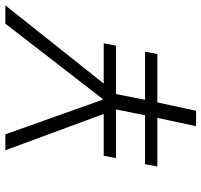

<svg xmlns="http://www.w3.org/2000/svg" viewBox="-38 -732 769 734"><g transform="rotate(-90 347.0 -364.5)"><path d="M264 -148H78L87 -195H274L296 -306H110L119 -353H279L140 -729H201L333 -358H337L624 -729H694L395 -353H549L540 -306H355L333 -195H517L508 -148H323L291 0H232Z"/></g></svg>

Font: Mona Sans Light
Style: Italic
Weight: 300
Italic angle: -11.7°
Designer: Deni Anggara
Foundry: GitHub
Version: Version 2.000